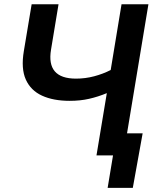

<svg xmlns="http://www.w3.org/2000/svg" viewBox="-20 -748 737 924"><path d="M315.4 -262.7Q236.8 -262.7 182.4 -287.6Q127.9 -312.5 104.2 -365.2Q80.6 -418 94.7 -502L132.3 -727.5H261.7L225.6 -509.3Q202.1 -369.6 345.7 -369.6Q390.6 -369.6 433.1 -380.9Q475.6 -392.1 512.7 -411.1L564.9 -727.5H694.3L573.7 0H444.3L494.1 -299.8Q451.7 -282.2 408.9 -272.5Q366.2 -262.7 315.4 -262.7ZM498 156.2 523.9 0H483.9L501.5 -106.4H666.5L619.1 156.2Z"/></svg>

Font: Inter Display SemiBold
Style: Italic
Weight: 600
Italic angle: -9.39999°
Designer: Rasmus Andersson
Foundry: rsms
Version: Version 4.000;git-a52131595